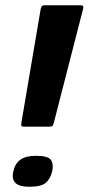

<svg xmlns="http://www.w3.org/2000/svg" viewBox="-20 -693 338 732"><path d="M73 -210Q64 -210 62 -212.5Q60 -215 62 -228L135 -658Q137 -666 139.5 -669.5Q142 -673 150 -673H287Q301 -673 297 -660L186 -228Q183 -216 180 -213Q177 -210 165 -210ZM179 -40Q172 -11 154.5 4Q137 19 92 19Q53 19 38.5 4Q24 -11 31 -40Q37 -69 57.5 -84Q78 -99 117 -99Q162 -99 173.5 -84Q185 -69 179 -40Z"/></svg>

Font: Glory Thin ExtraBold
Style: Italic
Weight: 800
Italic angle: -12°
Version: Version 1.011